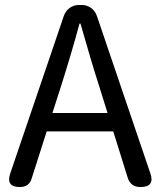

<svg xmlns="http://www.w3.org/2000/svg" viewBox="-20 -753 647 773"><path d="M60 0Q3 0 21 -54L237 -689Q244 -709 260.5 -721Q277 -733 298 -733H309Q330 -733 346.5 -721Q363 -709 370 -689L585 -56Q605 0 545 0Q506 0 494 -38L436 -224H302H168L108 -36Q98 0 60 0ZM191 -298H302H413L378 -410Q348 -503 304 -658H300Q273 -556 227 -410Z"/></svg>

Font: GenSenRounded JP R
Style: Regular
Weight: 400
Version: Version 1.501;PS 1;hotconv 16.6.51;makeotf.lib2.5.65220